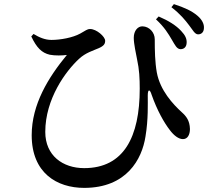

<svg xmlns="http://www.w3.org/2000/svg" viewBox="-20 -855 1040 933"><path d="M815 -662C831 -635 839 -617 857 -616C874 -616 886 -626 887 -647C888 -666 881 -683 860 -705C836 -731 800 -754 751 -775L738 -761C779 -723 798 -691 815 -662ZM899 -732C917 -709 926 -689 942 -688C961 -688 971 -701 971 -720C972 -737 963 -759 939 -779C912 -802 877 -818 825 -835L813 -820C857 -786 880 -757 899 -732ZM132 -678C158 -623 183 -598 222 -589C248 -584 283 -585 305 -588C215 -479 134 -348 134 -198C134 -14 257 58 389 58C595 58 670 -81 687 -192C701 -275 698 -353 698 -391C698 -422 708 -424 717 -394C743 -320 777 -259 806 -222C824 -198 847 -179 869 -179C892 -179 903 -201 903 -228C902 -269 885 -290 864 -309C820 -349 758 -416 742 -503C733 -554 732 -609 732 -664C732 -697 706 -726 673 -727C650 -728 630 -706 630 -671C630 -642 641 -594 646 -567C657 -517 659 -474 659 -424C659 -190 582 -38 389 -38C285 -38 200 -99 200 -214C200 -375 300 -510 364 -569C396 -599 433 -609 460 -621C485 -632 491 -642 491 -657C491 -677 449 -714 418 -714C403 -714 396 -706 370 -692C334 -672 274 -661 230 -661C199 -661 171 -673 143 -690Z"/></svg>

Font: Noto Serif CJK JP SemiBold
Style: Regular
Weight: 600
Designer: Ryoko NISHIZUKA 西塚涼子 (kana & ideographs); Frank Grießhammer (Latin, Greek & Cyrillic); Wenlong ZHANG 张文龙 (bopomofo); San
Foundry: Adobe
Version: Version 2.001;hotconv 1.1.0;makeotfexe 2.6.0